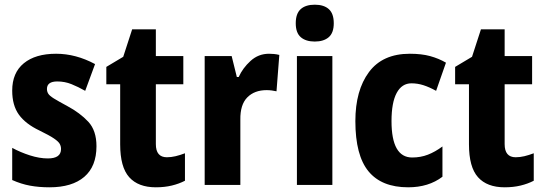

<svg xmlns="http://www.w3.org/2000/svg" viewBox="-20 -854 2317 818"><path d="M391 -231Q391 -145 339 -100.5Q287 -56 191 -56Q146 -56 108 -63Q70 -70 32 -87V-224Q67 -205 107.5 -192Q148 -179 184 -179Q240 -179 240 -219Q240 -231 234.5 -241Q229 -251 210 -264Q191 -277 148 -298Q89 -326 60.5 -365.5Q32 -405 32 -468Q32 -544 81.5 -584.5Q131 -625 219 -625Q303 -625 385 -581L343 -467Q313 -484 284.5 -495.5Q256 -507 224 -507Q180 -507 180 -475Q180 -464 185.5 -455Q191 -446 209.5 -434.5Q228 -423 267 -402Q321 -373 356 -335.5Q391 -298 391 -231Z M691 -184Q709 -184 728 -188.5Q747 -193 768 -201V-84Q743 -71 712 -63.5Q681 -56 644 -56Q569 -56 530.5 -99Q492 -142 492 -239V-495H433V-569L505 -612L543 -729H644V-615H761V-495H644V-240Q644 -184 691 -184Z M1126 -625Q1136 -625 1147 -624Q1158 -623 1170 -620L1158 -465Q1150 -467 1138.5 -468.5Q1127 -470 1116 -470Q1064 -470 1033.5 -439Q1003 -408 1004 -344V-66H852V-615H967L989 -526H997Q1014 -564 1047.5 -594.5Q1081 -625 1126 -625Z M1321 -834Q1360 -834 1381 -815Q1402 -796 1402 -755Q1402 -714 1380.5 -695.5Q1359 -677 1321 -677Q1283 -677 1261.5 -695.5Q1240 -714 1240 -755Q1240 -796 1261 -815Q1282 -834 1321 -834ZM1396 -615V-66H1245V-615Z M1719 -56Q1606 -56 1550 -124Q1494 -192 1494 -338Q1494 -469 1552 -547Q1610 -625 1726 -625Q1776 -625 1812.5 -615Q1849 -605 1880 -587L1838 -467Q1809 -483 1784 -491Q1759 -499 1733 -499Q1692 -499 1670 -458Q1648 -417 1648 -338Q1648 -183 1736 -183Q1772 -183 1803 -195Q1834 -207 1865 -230V-101Q1806 -56 1719 -56Z M2177 -184Q2195 -184 2214 -188.5Q2233 -193 2254 -201V-84Q2229 -71 2198 -63.5Q2167 -56 2130 -56Q2055 -56 2016.5 -99Q1978 -142 1978 -239V-495H1919V-569L1991 -612L2029 -729H2130V-615H2247V-495H2130V-240Q2130 -184 2177 -184Z"/></svg>

Font: Noto Sans Malayalam UI Condensed ExtraBold
Style: Regular
Weight: 800
Width: 3
Designer: Jelle Bosma - Monotype Design Team
Foundry: Monotype Imaging Inc.
Version: Version 2.104; ttfautohint (v1.8.4.7-5d5b)